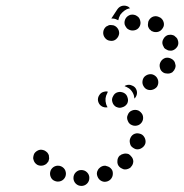

<svg xmlns="http://www.w3.org/2000/svg" viewBox="-20 -616 637 664"><path d="M234 0Q234 5 236 10Q238 15 242 19Q246 23 251 25Q256 27 262 27Q267 27 272 25Q277 23 281 19Q285 15 287 10Q289 5 289 -1Q289 -12 281 -20Q273 -28 261 -28Q250 -28 242 -20Q234 -12 234 0ZM333 -41Q328 -39 324 -35Q320 -32 318 -27Q315 -22 315 -16Q315 -11 317 -6Q321 5 331 10Q341 15 352 11Q363 7 368 -4Q372 -14 369 -25Q367 -30 363 -34Q359 -38 354 -40Q349 -42 344 -43Q338 -43 333 -41ZM170 -41Q165 -39 161 -35Q157 -31 155 -26Q151 -15 155 -5Q159 6 170 10Q175 12 180 12Q186 12 191 10Q196 8 200 4Q204 0 206 -5Q210 -15 206 -26Q202 -36 191 -41Q186 -43 180 -43Q175 -43 170 -41ZM394 -78Q386 -70 386 -59Q385 -47 393 -39Q397 -35 402 -33Q407 -30 412 -30Q418 -30 423 -32Q428 -34 432 -37V-38Q440 -45 441 -57Q441 -68 433 -76Q430 -80 425 -83Q420 -85 414 -85Q409 -85 404 -83Q399 -82 395 -78ZM135 -95Q131 -97 125 -98Q120 -99 114 -97Q109 -95 105 -92Q101 -89 98 -84Q96 -79 95 -73Q94 -68 96 -63Q99 -52 109 -46Q119 -41 130 -44Q136 -46 140 -49Q144 -53 147 -57Q149 -62 150 -68Q150 -73 149 -78V-79Q147 -84 144 -88Q140 -92 135 -95ZM429 -133Q428 -128 429 -123Q430 -117 432 -113Q435 -108 440 -105Q444 -102 450 -100Q461 -98 470 -104Q480 -110 483 -121Q485 -132 479 -142Q473 -152 462 -154Q451 -157 441 -151Q432 -145 429 -133ZM422 -198Q426 -187 437 -183Q447 -179 458 -183Q463 -185 467 -189Q471 -193 473 -198Q475 -203 475 -208Q475 -214 473 -219Q468 -229 458 -234Q447 -238 437 -234Q426 -230 422 -219Q417 -209 422 -198ZM420 -258Q425 -268 421 -279Q418 -290 408 -295Q397 -300 387 -297Q376 -294 371 -283Q365 -273 369 -262Q372 -252 382 -246H383Q393 -241 403 -245Q414 -248 420 -258ZM352 -245Q346 -244 341 -245Q335 -246 331 -249Q326 -252 323 -257Q320 -262 319 -267Q317 -278 324 -288Q330 -297 341 -299Q344 -300 347 -300Q351 -299 353 -299Q352 -296 351 -294Q346 -285 345 -276Q344 -266 347 -256Q349 -250 352 -245Q352 -245 352 -245Q352 -245 352 -245ZM416 -321Q427 -325 437 -320Q448 -316 452 -305Q455 -297 453 -289Q451 -281 445 -275Q444 -281 443 -286Q440 -296 433 -304Q427 -311 418 -315Q414 -317 411 -318Q412 -319 413 -320Q415 -320 416 -321ZM485 -355Q475 -349 473 -337Q471 -326 477 -317Q483 -307 494 -305Q505 -303 515 -309Q520 -312 523 -316Q526 -321 527 -326Q528 -332 527 -337Q526 -342 523 -347Q517 -356 506 -359Q495 -361 485 -355ZM536 -403Q530 -393 533 -382Q535 -371 545 -365Q550 -362 555 -362Q561 -361 566 -362Q571 -363 576 -366Q580 -370 583 -374V-375Q586 -379 587 -385Q588 -390 586 -395Q585 -401 582 -405Q578 -410 574 -412Q564 -418 553 -416Q542 -413 536 -403ZM557 -444Q561 -441 567 -441Q572 -440 578 -442Q588 -446 594 -456Q599 -466 595 -477Q594 -482 590 -486Q586 -490 582 -493Q577 -495 571 -496Q566 -496 561 -495Q550 -491 545 -481Q539 -471 543 -460Q545 -455 548 -450Q552 -446 557 -444ZM386 -519Q383 -523 378 -526Q373 -529 368 -529Q362 -530 357 -529Q352 -527 347 -524Q338 -516 337 -505Q336 -494 343 -485Q350 -476 361 -475Q372 -473 381 -480L382 -481Q390 -488 392 -499Q393 -510 386 -519ZM506 -508Q516 -503 527 -506Q537 -509 543 -519Q549 -528 546 -539Q543 -550 533 -556H532Q522 -562 511 -559Q501 -556 495 -546Q492 -541 492 -535Q491 -530 492 -525Q494 -519 497 -515Q501 -511 505 -508ZM465 -544Q464 -549 461 -554Q458 -558 453 -561Q449 -564 443 -565Q438 -566 432 -565Q421 -562 415 -553Q409 -543 411 -532Q413 -526 416 -522Q419 -517 423 -515Q428 -512 433 -511Q439 -510 444 -511Q456 -513 462 -523Q468 -533 465 -544ZM365 -552 386 -584Q393 -594 404 -596Q415 -598 425 -592Q426 -591 427 -590Q429 -588 430 -587Q429 -587 428 -587H427Q418 -585 410 -579Q402 -573 396 -565Q391 -556 389 -546Q380 -551 370 -552Q368 -552 365 -552Z"/></svg>

Font: FRB American Cursive Guidelines Dotted Ultra
Style: Bold Italic
Weight: 1000
Italic angle: -25°
Version: Version 2.0;Modular Font Editor K font №1